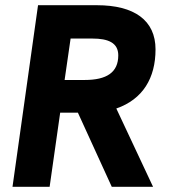

<svg xmlns="http://www.w3.org/2000/svg" viewBox="-20 -717 656 737"><path d="M28 0H170.5L211 -284.5H279L409 0H567.5L426.5 -300.5C528.5 -336 577 -417.5 577 -527.5C577 -639 495.5 -697 352 -697H126ZM228 -410 251 -569H335C395 -569 434 -553 434 -504.5C434 -439 389.5 -410 305 -410Z"/></svg>

Font: HK Grotesk ExtraBold
Style: Italic
Weight: 800
Italic angle: -16°
Designer: Alfredo Marco Pradil
Foundry: Hanken Design Co.
Version: Version 3.001;FEAKit 1.0